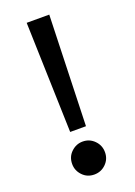

<svg xmlns="http://www.w3.org/2000/svg" viewBox="-136 -744 572 811"><g transform="rotate(-20 149.5 -338.0)"><path d="M179 -192H108L93 -688H194.5ZM143 12Q111.5 12 90.5 -10Q69.5 -32 69.5 -61.5Q69.5 -94 91.8 -115Q114 -136 143 -136Q174 -136 195.5 -114.2Q217 -92.5 217 -61.5Q217 -30.5 195.2 -9.2Q173.5 12 143 12Z"/></g></svg>

Font: Lucymar Sans Medium
Style: Regular
Weight: 500
Foundry: The League of Moveable Type (original font) / Main changes by Cristiano Sobral with portions from Mirco Monsees
Version: Version 2.001;August 30, 2020;FontCreator 13.0.0.2681 64-bit